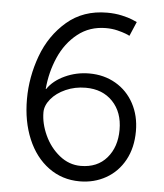

<svg xmlns="http://www.w3.org/2000/svg" viewBox="-52 -761 699 819"><g transform="rotate(5 297.5 -351.5)"><path d="M65 -318Q65 -413 98.5 -504Q132 -595 202 -655Q272 -715 374 -715Q408 -715 437 -708.5Q466 -702 482.5 -695Q499 -688 503 -686L477 -625Q474 -627 460 -632.5Q446 -638 423.5 -643.5Q401 -649 375 -649Q305 -649 254 -608.5Q203 -568 175 -504Q147 -440 141 -368H143Q168 -405 217 -427.5Q266 -450 321 -450Q384 -450 434 -421Q484 -392 512 -340Q540 -288 540 -222Q540 -151 511 -98Q482 -45 431.5 -16.5Q381 12 319 12Q244 12 186 -30.5Q128 -73 96.5 -148Q65 -223 65 -318ZM470 -222Q470 -297 426.5 -342.5Q383 -388 311 -388Q265 -388 225.5 -370.5Q186 -353 163 -325Q140 -297 140 -268Q140 -220 163 -170Q186 -120 227 -87Q268 -54 318 -54Q389 -54 429.5 -101Q470 -148 470 -222Z"/></g></svg>

Font: Museo Sans Light
Style: Regular
Weight: 300
Designer: Jos Buivenga
Foundry: Jos Buivenga & Rosetta Type Foundry (extension, remastering)
Version: Version 3.600;PS 1.000;hotconv 1.0.88;makeotf.lib2.5.647800;